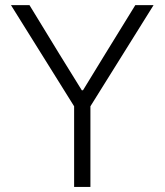

<svg xmlns="http://www.w3.org/2000/svg" viewBox="-20 -740 652 760"><path d="M273.4 -319.3 23.4 -719.7H96.7L214.8 -526.4L303.7 -382.8H308.6L396.5 -526.4L515.6 -719.7H587.9L337.9 -319.3V0H273.4Z"/></svg>

Font: Reddit Sans Chocolate Light
Style: Regular
Weight: 300
Designer: Stephen Hutchings
Foundry: Reddit
Version: Version 1.013